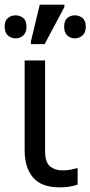

<svg xmlns="http://www.w3.org/2000/svg" viewBox="-24 -796 389 826"><path d="M233 10Q154 10 118 -32.5Q82 -75 82 -150V-536H170V-147Q170 -98 191 -80.5Q212 -63 244 -63Q264 -63 279.5 -66Q295 -69 310 -73V-2Q297 3 278 6.5Q259 10 233 10ZM109 -606V-618L147 -776H253V-766L168 -606ZM43 -631Q24 -631 10 -643.5Q-4 -656 -4 -681Q-4 -707 10 -718.5Q24 -730 43 -730Q62 -730 76 -718.5Q90 -707 90 -681Q90 -656 76 -643.5Q62 -631 43 -631ZM298 -631Q279 -631 265.5 -643.5Q252 -656 252 -681Q252 -707 265.5 -718.5Q279 -730 298 -730Q317 -730 331 -718.5Q345 -707 345 -681Q345 -656 331 -643.5Q317 -631 298 -631Z"/></svg>

Font: Noto Sans Living
Style: Regular
Weight: 400
Designer: Monotype Design Team
Foundry: Monotype Imaging Inc.
Version: Version 2.013; ttfautohint (v1.8.4.7-5d5b)